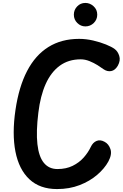

<svg xmlns="http://www.w3.org/2000/svg" viewBox="-20 -1279 836 1309"><path d="M369 10Q251.5 10 180.2 -57Q109 -124 85.2 -245.5Q61.5 -367 85.5 -529.5Q108.5 -687 164.8 -795Q221 -903 310 -958.5Q399 -1014 519.5 -1014Q566.5 -1014 615 -1002.8Q663.5 -991.5 702.8 -975.5Q742 -959.5 761.5 -945Q783 -929.5 793 -898.2Q803 -867 783.5 -831.5Q765 -799.5 738.2 -794.5Q711.5 -789.5 686 -807Q670 -819 644.8 -834.8Q619.5 -850.5 589.8 -862.5Q560 -874.5 530 -874.5Q447 -874.5 387.2 -830.8Q327.5 -787 291.2 -705.8Q255 -624.5 241.5 -511Q225.5 -382 235 -296.5Q244.5 -211 279 -168.8Q313.5 -126.5 371.5 -126.5Q431 -126.5 475.5 -148.5Q520 -170.5 550.8 -205.2Q581.5 -240 599 -277.5Q613.5 -308 638.5 -318.2Q663.5 -328.5 692.5 -312.5Q721 -298 733 -262.2Q745 -226.5 718.5 -177.5Q692.5 -130 642.5 -87Q592.5 -44 523 -17Q453.5 10 369 10ZM562 -1099Q530.5 -1099 507 -1122.2Q483.5 -1145.5 483.5 -1179Q483.5 -1211.5 506 -1235.2Q528.5 -1259 562 -1259Q593.5 -1259 618.2 -1236.2Q643 -1213.5 643 -1179Q643 -1145.5 619.2 -1122.2Q595.5 -1099 562 -1099Z"/></svg>

Font: Edu SA Hand
Style: Bold
Weight: 700
Designer: Tina and Corey Anderson, Eben Sorkin, Mirko Velimirovic
Foundry: Google for Education
Version: Version 2.000